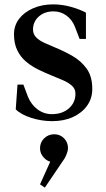

<svg xmlns="http://www.w3.org/2000/svg" viewBox="-20 -537 485 878"><path d="M219 17Q170 17 123 2Q76 -13 52 -37L60 -150H87L108 -94Q123 -58 152 -36.5Q181 -15 217 -15Q265 -15 295 -41.5Q325 -68 325 -108Q325 -130 310 -144Q295 -158 270.5 -169Q246 -180 218 -191Q188 -203 157 -218Q126 -233 100.5 -254Q75 -275 59.5 -306Q44 -337 44 -380Q44 -420 67 -450.5Q90 -481 131 -499Q172 -517 223 -517Q264 -517 305 -505.5Q346 -494 373 -479V-359H344L322 -416Q309 -448 283 -466.5Q257 -485 225 -485Q184 -485 157.5 -461.5Q131 -438 131 -402Q131 -381 145 -366.5Q159 -352 183 -341Q207 -330 234 -319Q273 -303 311.5 -281Q350 -259 376 -223.5Q402 -188 402 -130Q402 -87 378.5 -54Q355 -21 314 -2Q273 17 219 17ZM185 321 163 306 223 173V205Q198 203 180.5 184Q163 165 163 141Q163 114 182 95.5Q201 77 228 77Q255 77 273 95.5Q291 114 291 141Q291 150 286 164Q281 178 275 188Z"/></svg>

Font: Wittgenstein Medium
Style: Regular
Weight: 500
Designer: Jörg Drees
Foundry: Jörg Drees
Version: Version 1.500